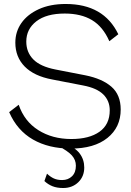

<svg xmlns="http://www.w3.org/2000/svg" viewBox="-20 -735 659 964"><path d="M310 -715Q501 -715 574 -563L529 -528Q497 -601 442 -634Q387 -667 305 -667Q213 -667 162.5 -628Q112 -589 112 -526Q112 -473 147 -437Q182 -401 259 -386L408 -357Q493 -340 539.5 -299.5Q586 -259 586 -185Q586 -96 519.5 -42.5Q453 11 335 11Q225 11 145.5 -34.5Q66 -80 26 -172L74 -209Q102 -126 172.5 -81.5Q243 -37 338 -37Q428 -37 479.5 -73.5Q531 -110 531 -181Q531 -229 498.5 -261Q466 -293 397 -306L242 -336Q151 -353 104 -401Q57 -449 57 -521Q57 -576 87.5 -619.5Q118 -663 175 -689Q232 -715 310 -715ZM269 -4 302 -17Q357 5 380 35.5Q403 66 403 106Q403 151 373 180Q343 209 297 209Q266 209 243.5 200Q221 191 203 174L216 137Q233 153 250.5 161Q268 169 292 169Q322 169 341.5 150Q361 131 361 97Q361 68 341 45.5Q321 23 269 -4Z"/></svg>

Font: Prodigy Sans Light
Style: Regular
Weight: 300
Designer: Wei Huang
Foundry: Wei Huang
Version: Version 1.003; ttfautohint (v1.8.3)